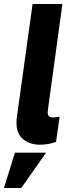

<svg xmlns="http://www.w3.org/2000/svg" viewBox="-50 -717 360 966"><path d="M151 11Q100 11 66.5 -16.5Q33 -44 33 -100Q33 -107 33.5 -114.5Q34 -122 35 -129L114 -697H264L193 -179Q192 -169 191 -162Q190 -155 190 -151Q190 -136 198 -131Q206 -126 217 -126Q225 -126 234 -127.5Q243 -129 250 -130L232 -3Q207 6 186 8.5Q165 11 151 11ZM-30 229 25 51H182L57 229Z"/></svg>

Font: Hanken Grotesk Black
Style: Italic
Weight: 900
Italic angle: -8°
Designer: Alfredo Marco Pradil
Foundry: Hanken Design Co.
Version: Version 3.013